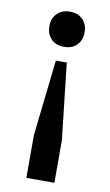

<svg xmlns="http://www.w3.org/2000/svg" viewBox="-83 -575 457 796"><g transform="rotate(10 146.0 -177.0)"><path d="M146 -384Q111 -384 91.5 -405Q72 -426 72 -455V-461Q72 -490 91.5 -511Q111 -532 146 -532Q181 -532 200.5 -511Q220 -490 220 -461V-455Q220 -426 200.5 -405Q181 -384 146 -384ZM87 -1 123 -322H169L205 -1V178H87Z"/></g></svg>

Font: IBM Plex Serif Medm
Style: Regular
Weight: 500
Designer: Mike Abbink, Paul van der Laan, Pieter van Rosmalen
Foundry: Bold Monday
Version: Version 3.001